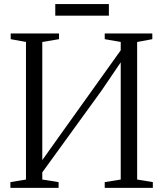

<svg xmlns="http://www.w3.org/2000/svg" viewBox="-20 -904 786 924"><path d="M30 0V-27.5L105 -40V-702L31.5 -715.5V-743H264V-715.5L183.5 -702V-133.5L289 -281.5L561 -662V-702L484 -715.5V-743H713V-715.5L640 -702V-40L715.5 -27.5V0H484V-27.5L561 -40V-604L468 -467L183.5 -74.5V-40L262 -27.5V0ZM504 -884.5V-828.5H246V-884.5Z"/></svg>

Font: Merriweather 96pt Light
Style: Regular
Weight: 300
Version: Version 2.100